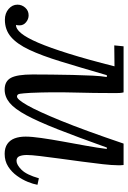

<svg xmlns="http://www.w3.org/2000/svg" viewBox="113 -657 551 825"><g transform="rotate(90 388.5 -244.5)"><path d="M61 10Q33 10 14.5 -6Q-4 -22 -4 -44Q-4 -63 9 -77.5Q22 -92 42 -92Q58 -92 71.5 -81Q85 -70 85 -53Q85 -48 84.5 -44.5Q84 -41 83 -38Q100 -37 119 -60Q138 -83 159.5 -133Q181 -183 206.5 -264.5Q232 -346 261 -461L171 -460L175 -500H373Q375 -492 375.5 -483.5Q376 -475 376 -466Q376 -373 373.5 -282.5Q371 -192 375 -100Q377 -67 379 -54.5Q381 -42 391 -42Q403 -42 428.5 -86.5Q454 -131 495 -231.5Q536 -332 593 -500H685Q686 -493 686 -487.5Q686 -482 686 -474Q686 -451 681.5 -410.5Q677 -370 670.5 -322Q664 -274 657.5 -226Q651 -178 646.5 -140.5Q642 -103 642 -84Q642 -66 647 -53Q652 -40 667 -40Q684 -40 705.5 -61.5Q727 -83 742 -136L770 -130Q767 -112 757.5 -88.5Q748 -65 731.5 -42Q715 -19 691.5 -4Q668 11 637 11Q611 11 594.5 -0.5Q578 -12 570.5 -32Q563 -52 563 -79Q563 -105 569 -147Q575 -189 584 -238.5Q593 -288 602 -337.5Q611 -387 616 -428H610Q565 -302 531.5 -217Q498 -132 471 -82Q444 -32 418 -10.5Q392 11 361 11Q325 11 310.5 -16Q296 -43 296 -109Q296 -145 296.5 -190Q297 -235 298 -281.5Q299 -328 301 -367Q303 -406 307 -428H299Q266 -314 240.5 -231Q215 -148 190 -95Q165 -42 134.5 -16Q104 10 61 10Z"/></g></svg>

Font: Lora Italic
Style: Italic
Weight: 400
Italic angle: -3°
Designer: Olga Karpushina, Alexei Vanyashin (Cyrillic)
Foundry: Cyreal
Version: Version 2.210; ttfautohint (v1.8.1.43-b0c9)